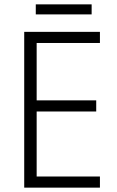

<svg xmlns="http://www.w3.org/2000/svg" viewBox="-20 -860 534 880"><path d="M438 0H91V-714H438V-663H148V-400H421V-349H148V-51H438ZM400 -840V-794H144V-840Z"/></svg>

Font: Noto Sans Thai Looped SemiCondensed Light
Style: Regular
Weight: 300
Width: 4
Designer: Sasikarn Vongin, Ben Mitchell
Foundry: The Fontpad Ltd
Version: Version 1.001; ttfautohint (v1.8.4.7-5d5b)